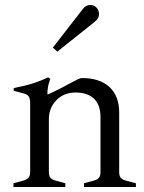

<svg xmlns="http://www.w3.org/2000/svg" viewBox="-20 -750 579 770"><path d="M525 -15V0H317V-15L357 -26Q372 -30 377.5 -38Q383 -46 383 -60V-281Q383 -329 357 -354Q331 -379 283 -379Q236 -379 206 -348Q176 -317 176 -272V-59Q176 -45 182 -37.5Q188 -30 202 -26L242 -15V0H34V-15L75 -26Q89 -31 95 -38.5Q101 -46 101 -60V-335Q101 -354 95.5 -362.5Q90 -371 76 -375L35 -386V-397Q78 -405 110 -415Q142 -425 173 -440L182 -434Q170 -405 170 -372H174Q208 -387 292 -432Q302 -437 309 -437Q380 -437 419 -401Q458 -365 458 -298V-59Q458 -45 464 -37.5Q470 -30 484 -26ZM192 -559 313 -715Q325 -730 342 -730Q357 -730 367 -719.5Q377 -709 377 -694Q377 -683 372 -675.5Q367 -668 358 -661L210 -543Z"/></svg>

Font: Ibarra Real Nova
Style: Regular
Weight: 400
Designer: Jose Maria Ribagorda & Octavio Pardo
Foundry: Jose Maria Ribagorda
Version: Version 1.014